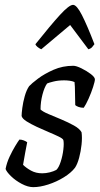

<svg xmlns="http://www.w3.org/2000/svg" viewBox="-20 -771 411 791"><path d="M117 0Q95 0 69.5 -13.5Q44 -27 25.5 -45Q7 -63 3 -75Q8 -101 19.5 -125.5Q31 -150 42.5 -169Q54 -188 60 -196Q69 -196 78 -192.5Q87 -189 92 -185Q89 -169 84 -143Q79 -117 75 -92Q88 -79 108 -68Q128 -57 154 -57Q169 -57 185 -61Q201 -65 212 -71Q222 -80 230 -104.5Q238 -129 241 -155Q244 -181 241 -194Q239 -200 221.5 -208.5Q204 -217 180 -227Q156 -237 131.5 -248.5Q107 -260 89.5 -271Q72 -282 69 -293Q69 -304 72 -327Q75 -350 82 -375Q89 -400 100 -416Q110 -427 136.5 -447Q163 -467 200.5 -483.5Q238 -500 282 -500Q294 -500 315.5 -489.5Q337 -479 354 -466Q371 -453 371 -444Q371 -436 363.5 -412.5Q356 -389 345 -364.5Q334 -340 325 -327Q313 -327 303.5 -330.5Q294 -334 290 -338Q289 -360 289 -388Q289 -416 287 -433Q278 -437 266.5 -438.5Q255 -440 244 -440Q220 -440 200 -435Q180 -430 174 -427Q163 -412 155 -381.5Q147 -351 147 -320Q156 -311 180 -301Q204 -291 232.5 -279Q261 -267 284.5 -254Q308 -241 316 -226Q319 -204 316 -175.5Q313 -147 306 -121Q299 -95 289 -80Q273 -59 243 -40.5Q213 -22 179 -11Q145 0 117 0ZM150 -568Q141 -572 134 -578Q127 -584 126 -589Q189 -668 227 -709.5Q265 -751 281 -751Q296 -751 317.5 -709Q339 -667 369 -589Q365 -584 360 -577.5Q355 -571 344 -568L269 -668Z"/></svg>

Font: Texturina 72pt 72pt Regular
Style: Italic
Weight: 400
Italic angle: -11°
Designer: Guillermo Torres Carreño
Foundry: Omnibus-Type
Version: Version 1.002; ttfautohint (v1.8.3)